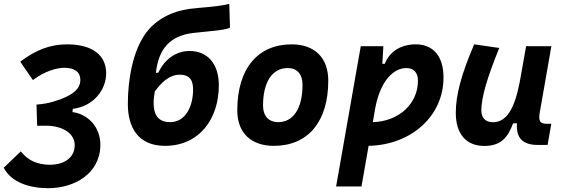

<svg xmlns="http://www.w3.org/2000/svg" viewBox="-32 -762 2982 1016"><path d="M223.6 233.9C358.4 233.9 495.6 159.7 499 9.3C501.5 -93.3 428.7 -159.2 351.6 -168.9L353 -186C462.4 -199.2 529.8 -286.1 529.8 -374.5C529.8 -470.7 455.6 -527.3 323.2 -527.3C231.9 -527.3 155.3 -496.6 75.2 -435.5L142.1 -338.4C203.6 -384.8 267.6 -403.3 308.1 -403.3C356.9 -403.3 392.6 -385.3 393.1 -339.4C393.6 -291.5 351.6 -254.4 253.4 -225.1C220.2 -215.3 203.1 -212.4 161.1 -208.5L164.6 -96.7C175.3 -96.7 184.1 -96.7 191.4 -96.7C204.1 -96.7 213.4 -97.2 221.2 -96.7C302.2 -93.8 363.3 -54.7 363.3 6.3C363.3 79.6 296.9 109.9 233.4 109.9C138.7 109.9 97.7 63 78.1 39.1L-12.2 125.5C26.9 202.6 124 233.9 223.6 233.9Z M841.3 9.8C1022 9.8 1126 -131.8 1126 -311C1126 -424.8 1065.4 -492.2 971.2 -492.2C908.7 -492.2 843.8 -458 805.7 -377.4L793 -376.5C806.6 -504.4 869.1 -571.8 985.4 -586.9C1050.3 -595.2 1161.6 -601.1 1185.1 -615.7L1181.2 -741.7C1126 -726.1 1022.9 -722.2 969.2 -714.8C880.9 -702.6 795.9 -662.1 740.7 -587.9C671.9 -495.6 644.5 -344.2 644.5 -212.4C644.5 -87.4 698.7 9.8 841.3 9.8ZM869.1 -115.7C822.8 -115.7 761.2 -133.8 787.1 -277.8C820.3 -323.7 862.8 -366.7 919.4 -366.7C978 -366.7 989.7 -329.1 989.7 -288.1C989.7 -197.8 948.7 -115.7 869.1 -115.7Z M1417 9.8C1598.1 9.8 1705.1 -118.2 1705.1 -335C1705.1 -456.1 1633.3 -527.3 1511.7 -527.3C1330.6 -527.3 1223.6 -397.5 1223.6 -177.7C1223.6 -60.1 1295.4 9.8 1417 9.8ZM1440.4 -115.7C1389.6 -115.7 1359.9 -148.4 1359.9 -203.6C1359.9 -328.1 1408.7 -401.9 1490.7 -401.9C1540 -401.9 1568.8 -369.1 1568.8 -314C1568.8 -189.5 1521 -115.7 1440.4 -115.7Z M1880.9 224.6 1918.5 9.8C2145.5 4.9 2314.9 -148.9 2314.9 -351.6C2314.9 -463.9 2261.2 -527.3 2168 -527.3C2090.3 -527.3 2029.8 -490.2 2003.9 -424.3H1991.2L1996.6 -517.6H1877L1746.6 224.6ZM1940.9 -115.7 1953.6 -189.9C1981.9 -338.4 2052.7 -401.9 2118.2 -401.9C2157.2 -401.9 2179.7 -377.9 2179.7 -335C2179.7 -212.4 2077.6 -119.1 1940.9 -115.7Z M2530.8 10.3C2619.1 10.3 2655.3 -34.7 2683.1 -109.4H2703.6C2697.8 -32.7 2733.9 4.9 2812.5 4.9H2865.7L2885.3 -106.9H2861.8C2825.7 -106.9 2816.4 -120.6 2824.2 -166.5L2885.7 -517.6H2752L2717.8 -325.2V-325.7C2691.4 -189.5 2649.4 -115.2 2577.1 -115.2C2537.6 -115.2 2515.1 -137.7 2515.1 -176.8C2515.1 -246.1 2543.9 -345.2 2609.9 -508.3L2477.1 -527.3C2408.7 -367.7 2379.9 -259.3 2379.9 -164.6C2379.9 -53.7 2434.6 10.3 2530.8 10.3Z"/></svg>

Font: Cascadia Mono NF
Style: Bold Italic
Weight: 700
Italic angle: -10°
Monospace: yes
Designer: Aaron Bell
Foundry: Saja Typeworks
Version: Version 2404.023